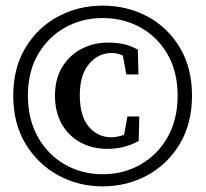

<svg xmlns="http://www.w3.org/2000/svg" viewBox="-20 -645 729 681"><path d="M79 -306Q79 -221 115 -158Q151 -95 211 -61Q271 -27 344 -27Q418 -27 478.5 -61.5Q539 -96 574.5 -158.5Q610 -221 610 -306Q610 -390 574.5 -452Q539 -514 478.5 -547.5Q418 -581 344 -581Q271 -581 211 -547.5Q151 -514 115 -452.5Q79 -391 79 -306ZM27 -306Q27 -404 70.5 -476Q114 -548 186 -586.5Q258 -625 344 -625Q431 -625 503 -586.5Q575 -548 618 -476Q661 -404 661 -306Q661 -207 618 -135Q575 -63 503 -23.5Q431 16 344 16Q258 16 186 -23.5Q114 -63 70.5 -135Q27 -207 27 -306ZM375 -158Q392 -158 414.5 -165Q437 -172 457 -188L416 -144L432 -232H474L472 -145Q449 -132 421 -124.5Q393 -117 361 -117Q308 -117 266 -139.5Q224 -162 199.5 -204.5Q175 -247 175 -306Q175 -365 200.5 -407Q226 -449 269 -471.5Q312 -494 363 -494Q394 -494 418.5 -488.5Q443 -483 469 -469L471 -381H428L412 -469L452 -425Q413 -457 376 -457Q329 -457 296 -418.5Q263 -380 263 -307Q263 -233 295 -195.5Q327 -158 375 -158Z"/></svg>

Font: Lisu Bosa ExtraBold
Style: Regular
Weight: 800
Designer: David Morse, Annie Olsen, Victor Gaultney, Frank Grießhammer (Latin)
Foundry: SIL International
Version: Version 2.000